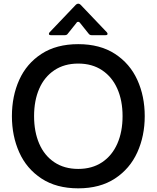

<svg xmlns="http://www.w3.org/2000/svg" viewBox="-20 -1016 855 1048"><path d="M45 -382Q45 -491 85 -580Q125 -669 206.5 -722Q288 -775 407 -775Q526 -775 607.5 -722Q689 -669 729.5 -580Q770 -491 770 -382Q770 -274 729.5 -184.5Q689 -95 607.5 -41.5Q526 12 407 12Q288 12 206.5 -41.5Q125 -95 85 -184.5Q45 -274 45 -382ZM649 -382Q649 -467 620.5 -531.5Q592 -596 537.5 -632.5Q483 -669 407 -669Q331 -669 276.5 -632.5Q222 -596 194 -531.5Q166 -467 166 -382Q166 -297 194 -232Q222 -167 276.5 -130.5Q331 -94 407 -94Q483 -94 537.5 -130.5Q592 -167 620.5 -232Q649 -297 649 -382ZM258 -824Q247 -824 247 -831Q247 -836 251 -840L394 -990Q400 -996 407 -996Q414 -996 420 -990L563 -840Q567 -836 567 -831Q567 -824 556 -824H480Q470 -824 464 -832L416 -892Q412 -897 407 -897Q400 -897 398 -892L350 -832Q345 -824 334 -824Z"/></svg>

Font: Open Sauce Two Medium
Style: Regular
Weight: 500
Designer: Alfredo Marco Pradil
Foundry: Creative Sauce Fz LLC
Version: Version 1.477